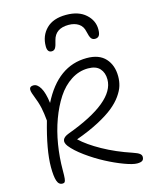

<svg xmlns="http://www.w3.org/2000/svg" viewBox="-145 -1073 960 1207"><g transform="rotate(-15 335.0 -469.5)"><path d="M403.8 -979Q484.9 -979 531 -937.7Q577.1 -896.5 577.1 -838.9Q577.1 -810.1 568.6 -798.1Q560.1 -786.1 542 -786.1Q525.9 -786.1 517.1 -798.1Q508.3 -810.1 501 -844.2Q494.1 -879.4 467.8 -896.7Q441.4 -914.1 402.8 -914.1Q316.9 -914.1 298.8 -842.8Q290.5 -805.7 282.2 -793.2Q273.9 -780.8 258.8 -780.8Q230 -780.8 230 -820.8Q230 -889.2 274.7 -934.1Q319.3 -979 403.8 -979ZM108.9 40Q84.5 40 74.7 10.7Q64.9 -18.6 64.9 -79.1Q64.9 -188.5 116.2 -368.2Q111.8 -417 104 -453.6Q96.2 -490.2 75.2 -543Q62 -575.2 65.9 -589.6Q69.8 -604 91.8 -604Q116.2 -604 135.7 -571.3Q155.3 -538.6 164.1 -470.2Q271 -683.1 459 -683.1Q539.6 -683.1 580.3 -638.2Q621.1 -593.3 621.1 -521Q621.1 -489.3 612.5 -460.4Q604 -431.6 580.3 -397.9Q556.6 -364.3 518.3 -333.3Q480 -302.2 416.7 -268.8Q353.5 -235.4 269 -205.1Q316.9 -159.7 400.1 -113.3Q483.4 -66.9 585 -33.2Q616.7 -22.5 627.9 -13.4Q639.2 -4.4 639.2 7.8Q639.2 24.4 629.2 31.7Q619.1 39.1 595.2 39.1Q567.9 39.1 513.2 18.8Q458.5 -1.5 399.7 -32.5Q340.8 -63.5 284.7 -104.2Q228.5 -145 200.2 -181.2Q163.6 -230 227.1 -253.9Q550.8 -373 550.8 -520Q550.8 -563.5 526.4 -590.8Q502 -618.2 450.2 -618.2Q391.1 -618.2 339.4 -584.7Q287.6 -551.3 250.2 -494.1Q212.9 -437 185.8 -363Q158.7 -289.1 145.3 -206.5Q131.8 -124 131.8 -41Q131.8 -3.4 129.9 13.2Q127.9 29.8 123.5 34.9Q119.1 40 108.9 40Z"/></g></svg>

Font: Shantell Sans Bouncy
Style: Regular
Weight: 300
Designer: Stephen Nixon, Anya Danilova, Shantell Martin
Foundry: Arrow Type
Version: Version 1.006;[9816181b4]